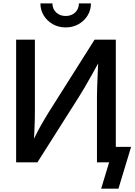

<svg xmlns="http://www.w3.org/2000/svg" viewBox="-20 -963 798 1139"><path d="M667 0H555.2V-390.1Q555.2 -410.6 556.4 -445.6Q557.6 -480.5 559.6 -526.9Q561.5 -573.2 564 -627.4L581.1 -620.6Q549.8 -564 526.4 -522Q502.9 -480 484.4 -448.2Q465.8 -416.5 448.7 -389.2L202.1 0H75.7V-727.5H187V-307.1Q187 -284.7 186.3 -249.8Q185.5 -214.8 183.6 -175Q181.6 -135.3 178.7 -98.1L165.5 -106.4Q183.6 -145.5 201.9 -180.4Q220.2 -215.3 237.1 -243.9Q253.9 -272.5 266.1 -292.5L541 -727.5H667ZM369.6 -800.3Q327.6 -800.3 293.7 -819.3Q259.8 -838.4 239.7 -870.8Q219.7 -903.3 219.7 -942.9H291Q291 -910.2 313.2 -889.2Q335.4 -868.2 369.6 -868.2Q403.8 -868.2 426 -889.2Q448.2 -910.2 448.2 -942.9H519.5Q519.5 -903.3 499.8 -871.1Q480 -838.9 446 -819.6Q412.1 -800.3 369.6 -800.3ZM580.1 156.2 627.4 0H592.8V-91.8H757.8L682.6 156.2Z"/></svg>

Font: Inter 20pt Medium
Style: Regular
Weight: 500
Version: Version 4.001;git-66647c0bb